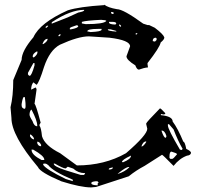

<svg xmlns="http://www.w3.org/2000/svg" viewBox="-20 -773 860 828"><path d="M429.7 -752.9Q445.3 -740.2 484.4 -733.4Q511.7 -733.4 597.7 -670.9L616.2 -665H623L647.5 -653.3Q683.6 -626 688.5 -612.3V-610.4Q688.5 -602.5 672.9 -589.8Q668.9 -568.4 616.2 -501V-496.1L618.2 -482.4Q599.6 -480.5 579.1 -472.7Q570.3 -472.7 563.5 -491.2Q525.4 -514.6 525.4 -530.3L541 -573.2Q541 -599.6 452.1 -610.4L363.3 -616.2Q317.4 -616.2 238.3 -580.1Q194.3 -556.6 169.9 -484.4Q149.4 -418 137.7 -407.2L124 -418Q114.3 -406.2 114.3 -386.7H115.2L132.8 -395.5Q136.7 -395.5 137.7 -386.7L128.9 -325.2Q134.8 -322.3 155.3 -244.1L150.4 -235.4V-230.5Q157.2 -223.6 161.1 -185.5Q172.9 -145.5 239.3 -112.3L311.5 -59.6Q430.7 -59.6 523.4 -112.3Q615.2 -191.4 615.2 -217.8L610.4 -238.3V-240.2Q611.3 -246.1 669.9 -305.7Q673.8 -305.7 692.4 -285.2V-281.2L685.5 -279.3L674.8 -281.2H673.8V-276.4Q724.6 -271.5 724.6 -249Q747.1 -218.8 770.5 -162.1Q777.3 -162.1 783.2 -130.9Q800.8 -123 803.7 -115.2Q803.7 -103.5 786.1 -101.6Q753.9 -89.8 728.5 -57.6Q681.6 -105.5 678.7 -105.5L603.5 -57.6Q566.4 -38.1 535.2 -12.7L394.5 33.2L373 35.2Q328.1 35.2 244.1 8.8Q152.3 -30.3 143.6 -52.7Q29.3 -188.5 29.3 -264.6L25.4 -310.5Q37.1 -358.4 37.1 -427.7L73.2 -514.6Q73.2 -552.7 124 -612.3Q152.3 -674.8 272.5 -728.5Q321.3 -744.1 429.7 -751ZM203.1 -670.9 272.5 -698.2 317.4 -718.8Q342.8 -723.6 342.8 -728.5V-730.5Q284.2 -730.5 204.1 -677.7L203.1 -675.8ZM460.9 -721.7 459 -719.7V-716.8L462.9 -712.9H469.7V-719.7ZM333 -678.7V-671.9L349.6 -668.9Q427.7 -668.9 438.5 -682.6Q438.5 -686.5 416 -687.5Q351.6 -684.6 333 -678.7ZM450.2 -678.7V-675.8Q450.2 -668 477.5 -667L481.4 -670.9Q481.4 -678.7 465.8 -678.7ZM493.2 -667V-664.1L498 -658.2H502V-662.1L497.1 -667ZM281.2 -651.4V-646.5H286.1Q317.4 -652.3 317.4 -660.2L313.5 -664.1H310.5Q281.2 -655.3 281.2 -651.4ZM176.8 -657.2V-653.3H180.7L187.5 -660.2V-662.1H182.6ZM356.4 -637.7 370.1 -634.8H372.1Q416 -636.7 418 -644.5V-648.4H402.3Q356.4 -648.4 356.4 -637.7ZM445.3 -646.5V-644.5Q445.3 -639.6 481.4 -636.7V-639.6L457 -646.5ZM565.4 -629.9V-624H568.4L572.3 -627.9V-629.9ZM231.4 -619.1V-617.2H237.3L242.2 -623L238.3 -626ZM638.7 -596.7V-595.7L647.5 -593.8H648.4L655.3 -600.6V-607.4L652.3 -610.4Q638.7 -610.4 638.7 -596.7ZM163.1 -583H167Q185.5 -594.7 185.5 -605.5Q170.9 -605.5 163.1 -583ZM121.1 -530.3V-528.3L124 -525.4H126Q141.6 -537.1 141.6 -547.9V-550.8H137.7Q121.1 -541 121.1 -530.3ZM124 -501 100.6 -459V-452.1L105.5 -446.3H108.4Q116.2 -446.3 128.9 -491.2V-501ZM73.2 -324.2V-319.3Q73.2 -305.7 85.9 -303.7Q93.8 -303.7 87.9 -347.7L86.9 -354.5H83Q78.1 -354.5 73.2 -324.2ZM114.3 -299.8Q107.4 -293 107.4 -278.3Q107.4 -270.5 120.1 -251Q127 -228.5 140.6 -228.5V-231.4Q140.6 -252.9 116.2 -299.8ZM704.1 -237.3V-231.4Q704.1 -215.8 755.9 -127.9L763.7 -126L767.6 -130.9Q747.1 -166 728.5 -214.8L709 -237.3ZM676.8 -210V-208Q686.5 -178.7 694.3 -178.7L697.3 -182.6V-187.5Q690.4 -210 676.8 -210ZM109.4 -192.4V-185.5Q117.2 -171.9 127 -171.9Q127 -181.6 113.3 -192.4ZM589.8 -141.6H592.8Q600.6 -144.5 610.4 -160.2V-163.1Q596.7 -163.1 589.8 -141.6ZM140.6 -162.1V-155.3Q145.5 -142.6 155.3 -142.6H157.2V-148.4Q150.4 -162.1 140.6 -162.1ZM116.2 -127.9V-126Q116.2 -105.5 159.2 -83H170.9V-85Q170.9 -100.6 123 -127.9ZM710.9 -98.6V-91.8L714.8 -87.9H722.7Q727.5 -87.9 743.2 -107.4V-108.4Q743.2 -112.3 719.7 -119.1Q710.9 -119.1 710.9 -98.6ZM507.8 -74.2 509.8 -73.2H510.7Q544.9 -86.9 544.9 -101.6H543.9Q505.9 -84 505.9 -74.2ZM166 -62.5Q177.7 -43 263.7 -1L292 7.8H293.9V2Q208 -34.2 188.5 -60.5Q180.7 -67.4 174.8 -67.4H168.9Q166 -67.4 166 -62.5ZM211.9 -67.4V-66.4Q211.9 -55.7 261.7 -39.1L328.1 -18.6H341.8L346.7 -23.4V-26.4H345.7Q317.4 -26.4 295.9 -45.9L273.4 -53.7H271.5L263.7 -46.9H261.7Q252 -46.9 216.8 -67.4ZM487.3 -23.4H489.3Q517.6 -32.2 537.1 -50.8V-52.7H535.2Q522.5 -52.7 487.3 -23.4ZM449.2 -43.9V-42H451.2Q463.9 -42 466.8 -48.8V-50.8Q449.2 -48.8 449.2 -43.9ZM374 15.6V17.6Q374 25.4 401.4 26.4V21.5L400.4 19.5L405.3 14.6L400.4 8.8H391.6Q374 10.7 374 15.6Z"/></svg>

Font: Love Ya Like A Sister
Style: Regular
Weight: 400
Designer: Kimberly Geswein
Foundry: Kimberly Geswein
Version: Version 1.002 2007